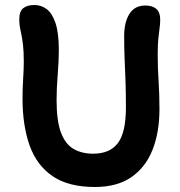

<svg xmlns="http://www.w3.org/2000/svg" viewBox="-20 -734 719 767"><path d="M359 13Q254 13 190.5 -30Q127 -73 98.5 -152.5Q70 -232 70 -340Q70 -381 72.5 -420Q75 -459 75 -487Q75 -528 72 -553.5Q69 -579 65.5 -595.5Q62 -612 59.5 -625.5Q57 -639 57 -657Q57 -688 72.5 -701Q88 -714 118 -714Q144 -714 166 -698Q188 -682 201.5 -642.5Q215 -603 215 -534Q215 -491 210.5 -435.5Q206 -380 206 -335Q206 -251 223.5 -204.5Q241 -158 274 -139Q307 -120 352 -120Q419 -120 451 -162.5Q483 -205 483 -305Q483 -362 481.5 -406Q480 -450 478 -493Q476 -536 476 -590Q476 -645 497 -678.5Q518 -712 561 -712Q589 -712 604.5 -698.5Q620 -685 620 -656Q620 -639 617.5 -621.5Q615 -604 612.5 -579.5Q610 -555 610 -516Q610 -463 613.5 -410.5Q617 -358 617 -298Q617 -206 589.5 -136Q562 -66 505 -26.5Q448 13 359 13Z"/></svg>

Font: Shantell Sans Normal
Style: Regular
Weight: 600
Designer: Stephen Nixon, Anya Danilova, Shantell Martin
Foundry: Arrow Type
Version: Version 1.009;[a7da0bfa3]